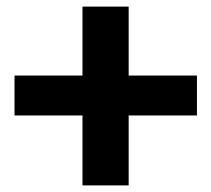

<svg xmlns="http://www.w3.org/2000/svg" viewBox="-20 -628 640 582"><path d="M370 -278V-66H230V-278H24V-399H230V-608H370V-399H577V-278Z"/></svg>

Font: BDO Grotesk
Style: Bold
Weight: 700
Designer: Deni Anggara
Foundry: Lokal Container
Version: Version 2.000